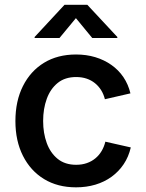

<svg xmlns="http://www.w3.org/2000/svg" viewBox="-20 -784 619 815"><path d="M302.7 11.2Q224.6 11.2 167 -23.9Q109.4 -59.1 77.4 -122.6Q45.4 -186 45.4 -270Q45.4 -355 77.4 -418.7Q109.4 -482.4 167 -517.6Q224.6 -552.7 302.7 -552.7Q346.7 -552.7 384.5 -541.3Q422.4 -529.8 452.6 -508.5Q482.9 -487.3 503.7 -456.8Q524.4 -426.3 533.7 -387.7L425.3 -362.8Q419.9 -384.3 409.2 -401.4Q398.4 -418.5 383.1 -430.9Q367.7 -443.4 347.7 -450.2Q327.6 -457 303.2 -457Q255.9 -457 224.9 -431.9Q193.8 -406.7 178.5 -364.5Q163.1 -322.3 163.1 -270.5Q163.1 -218.8 178.5 -176.8Q193.8 -134.8 224.9 -109.6Q255.9 -84.5 303.2 -84.5Q328.1 -84.5 348.4 -91.6Q368.7 -98.6 384.5 -111.6Q400.4 -124.5 411.1 -142.6Q421.9 -160.6 427.2 -182.6L535.2 -158.2Q525.9 -118.2 505.1 -87.2Q484.4 -56.2 453.9 -33.9Q423.3 -11.7 385 -0.2Q346.7 11.2 302.7 11.2ZM232.4 -622.6H127V-627L253.9 -763.7H350.6L478 -627V-622.6H371.6L302.2 -707Z"/></svg>

Font: Inter
Style: 540
Weight: 540
Designer: Rasmus Andersson
Foundry: rsms
Version: Version 4.001;git-66647c0bb